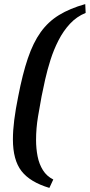

<svg xmlns="http://www.w3.org/2000/svg" viewBox="-20 -735 438 937"><path d="M221 182Q127 154 85 100Q43 46 43 -55Q43 -98 49.5 -149.5Q56 -201 69 -265Q90 -374 116 -450.5Q142 -527 178.5 -578Q215 -629 268 -661.5Q321 -694 396 -715L398 -672Q354 -654 321.5 -619Q289 -584 265.5 -538Q242 -492 226.5 -443Q211 -394 200.5 -347.5Q190 -301 183 -265Q175 -223 165.5 -166Q156 -109 156 -52Q156 -10 163.5 28Q171 66 189.5 95.5Q208 125 240 141Z"/></svg>

Font: Manuale
Style: Bold Italic
Weight: 700
Italic angle: -11°
Version: Version 1.002